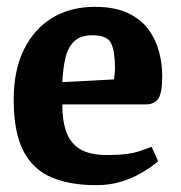

<svg xmlns="http://www.w3.org/2000/svg" viewBox="-20 -529 528 561"><path d="M261 12Q184 12 130 -11Q76 -34 48 -88.5Q20 -143 20 -238Q20 -324 50 -384.5Q80 -445 133 -477Q186 -509 257 -509Q316 -509 354.5 -490.5Q393 -472 414.5 -442Q436 -412 445 -377Q454 -342 454 -308Q454 -256 442 -240Q430 -224 407 -224H162Q162 -176 174 -143Q186 -110 214.5 -93Q243 -76 294 -76Q356 -76 389.5 -88Q423 -100 423 -100L442 -58Q442 -58 429 -47.5Q416 -37 392 -23Q368 -9 335 1.5Q302 12 261 12ZM162 -289 313 -297Q316 -315 316 -329Q316 -378 305 -402Q294 -426 250 -426Q215 -426 196.5 -408Q178 -390 171 -359Q164 -328 162 -289Z"/></svg>

Font: Faustina VF Beta
Style: Regular
Weight: 400
Designer: Alfonso Garcia
Foundry: Omnibus-Type
Version: Version 1.006